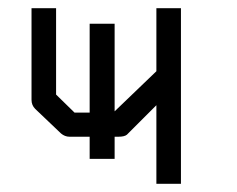

<svg xmlns="http://www.w3.org/2000/svg" viewBox="-20 -497 580 469"><path d="M199 -439H260V-225L362 -323V-477H422V-48H362V-240L290 -168Q284 -163 269 -163H260V-109H199V-163H150Q138.5 -163 129 -171L66 -231Q57 -240 57 -253V-477H117V-266L162 -222H199Z"/></svg>

Font: 3270 Nerd Font
Style: Regular
Weight: 400
Monospace: yes
Version: Version 3.0.1;Nerd Fonts 3.3.0